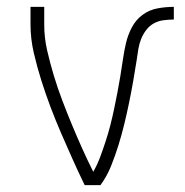

<svg xmlns="http://www.w3.org/2000/svg" viewBox="-20 -540 540 560"><path d="M227 0Q209 -37 192 -75Q175 -113 158.5 -151Q142 -189 127.5 -227.5Q113 -266 100.5 -305.5Q88 -345 78.5 -386Q69 -427 69 -468V-520H109V-468Q109 -430 117.5 -393Q126 -356 137 -319.5Q148 -283 161.5 -247.5Q175 -212 189.5 -177Q204 -142 219.5 -107.5Q235 -73 252 -39Q264 -60 272.5 -83Q281 -106 288.5 -129Q296 -152 302 -175.5Q308 -199 313 -223Q318 -247 322.5 -270.5Q327 -294 331 -318Q335 -342 338.5 -366.5Q342 -391 347.5 -414.5Q353 -438 364.5 -460Q376 -482 395.5 -496.5Q415 -511 439 -515.5Q463 -520 487 -520V-483Q472 -483 457 -481Q442 -479 429 -472Q416 -465 406.5 -452.5Q397 -440 391.5 -426Q386 -412 383.5 -397Q381 -382 379 -367Q374 -335 368.5 -303.5Q363 -272 356.5 -240.5Q350 -209 342.5 -178Q335 -147 325.5 -116.5Q316 -86 304 -56Q292 -26 273 0Z"/></svg>

Font: Zed Sans Extralight
Style: Regular
Weight: 200
Designer: Belleve Invis
Foundry: Belleve Invis
Version: Version 1.0.0; ttfautohint (v1.8.4)